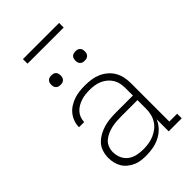

<svg xmlns="http://www.w3.org/2000/svg" viewBox="-263 -1011 1126 1126"><g transform="rotate(-45 300.0 -448.0)"><path d="M263 8Q242 8 220.5 5.5Q199 3 179.5 -5.5Q160 -14 143 -27.5Q126 -41 115 -59Q104 -77 99 -98Q94 -119 94 -141Q94 -166 102 -191.5Q110 -217 128 -235.5Q146 -254 169 -266.5Q192 -279 217 -286Q242 -293 268 -295Q294 -297 320 -297H455V-358Q455 -378 451 -398Q447 -418 436.5 -435Q426 -452 410.5 -465Q395 -478 376.5 -486Q358 -494 338 -497Q318 -500 298 -500Q281 -500 263 -498Q245 -496 228 -490.5Q211 -485 195.5 -476Q180 -467 168 -454Q156 -441 149.5 -424Q143 -407 143 -389H100Q100 -412 108 -434.5Q116 -457 130.5 -475Q145 -493 165 -505.5Q185 -518 207 -525.5Q229 -533 252 -535.5Q275 -538 298 -538Q324 -538 349 -534.5Q374 -531 397.5 -521Q421 -511 441 -494.5Q461 -478 474 -456Q487 -434 492.5 -409Q498 -384 498 -358V-38H563V0H455V-100Q444 -73 423.5 -51.5Q403 -30 376.5 -16.5Q350 -3 321 2.5Q292 8 263 8ZM276 -30Q298 -30 320.5 -33.5Q343 -37 364 -46Q385 -55 403 -69Q421 -83 433 -102.5Q445 -122 450 -144Q455 -166 455 -189V-259H320Q300 -259 279.5 -257.5Q259 -256 239.5 -251.5Q220 -247 201 -238.5Q182 -230 167 -217Q152 -204 144.5 -184.5Q137 -165 137 -145Q137 -119 147.5 -95Q158 -71 178.5 -56Q199 -41 224.5 -35.5Q250 -30 276 -30ZM400 -641Q392 -641 384.5 -643Q377 -645 371 -651Q365 -657 363 -664.5Q361 -672 361 -680Q361 -688 363 -695.5Q365 -703 371 -709Q377 -715 384.5 -717Q392 -719 400 -719Q408 -719 415.5 -717Q423 -715 429 -709Q435 -703 437 -695.5Q439 -688 439 -680Q439 -672 437 -664.5Q435 -657 429 -651Q423 -645 415.5 -643Q408 -641 400 -641ZM200 -641Q192 -641 184.5 -643Q177 -645 171 -651Q165 -657 163 -664.5Q161 -672 161 -680Q161 -688 163 -695.5Q165 -703 171 -709Q177 -715 184.5 -717Q192 -719 200 -719Q208 -719 215.5 -717Q223 -715 229 -709Q235 -703 237 -695.5Q239 -688 239 -680Q239 -672 237 -664.5Q235 -657 229 -651Q223 -645 215.5 -643Q208 -641 200 -641ZM450 -866H150V-904H450Z"/></g></svg>

Font: Iosevka Slab XLtEx
Style: Regular
Weight: 200
Width: 7
Monospace: yes
Designer: Belleve Invis
Foundry: Belleve Invis
Version: Version 11.1.0; ttfautohint (v1.8.3)